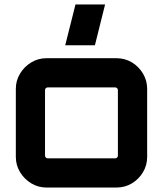

<svg xmlns="http://www.w3.org/2000/svg" viewBox="-20 -841 732 861"><path d="M188.5 0Q151.1 0 120 -18.9Q88.8 -37.8 69.9 -69Q51 -100.1 51 -137.5V-442.5Q51 -479.9 69.9 -511Q88.8 -542.2 120 -561.1Q151.1 -580 188.5 -580H502.1Q540.5 -580 571.6 -561.2Q602.6 -542.3 621.3 -511Q639.9 -479.6 639.9 -442.5V-137.5Q639.9 -100.1 621.4 -69Q602.8 -37.8 571.7 -18.9Q540.6 0 502.1 0H188.5ZM194.1 -130.9H496.6Q501.5 -130.9 505.1 -134.5Q508.7 -138.1 508.7 -143.1V-436.9Q508.7 -441.9 505.1 -445.5Q501.5 -449.1 496.6 -449.1H194.1Q189.1 -449.1 185.5 -445.5Q181.9 -441.9 181.9 -436.9V-143.1Q181.9 -138.1 185.5 -134.5Q189.1 -130.9 194.1 -130.9ZM272.5 -638 318.5 -821.1H451.3L405.6 -638Z"/></svg>

Font: Orbitron
Style: Regular
Weight: 400
Designer: Matt McInerney
Foundry: The League of Moveable Type
Version: Version 2.001